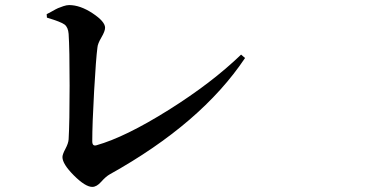

<svg xmlns="http://www.w3.org/2000/svg" viewBox="-20 -732 1540 761"><path d="M166 -662.1 165 -675.8Q168 -676.8 185.1 -686.5Q202.1 -696.3 210 -699.7Q217.8 -703.1 231 -707.5Q244.1 -711.9 253.9 -711.9Q297.9 -711.9 347.2 -679.2Q396.5 -646.5 396.5 -622.1Q396.5 -608.4 381.8 -583.5Q367.2 -558.6 366.2 -543.9Q360.4 -501 353 -370.6Q345.7 -240.2 345.7 -171.9Q345.7 -151.4 362.3 -156.2Q476.6 -188.5 647.9 -295.9Q819.3 -403.3 935.5 -515.6L951.2 -502Q778.3 -243.2 415 -41Q399.4 -32.2 381.3 -11.7Q363.3 8.8 345.7 8.8Q318.4 8.8 272.9 -36.6Q227.5 -82 227.5 -109.4Q227.5 -120.1 239.3 -142.1Q251 -164.1 252 -179.7Q255.9 -247.1 255.9 -393.1Q255.9 -539.1 252 -597.7Q250 -624 235.8 -634.8Q221.7 -645.5 166 -662.1Z"/></svg>

Font: Bpmf Zihi Serif Bold
Style: Bold
Weight: 700
Foundry: But Ko
Version: Version 1.320